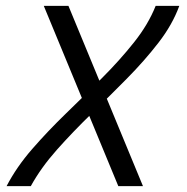

<svg xmlns="http://www.w3.org/2000/svg" viewBox="-20 -638 640 658"><path d="M85.5 0H2.5Q36.5 -65.5 90.5 -127.5Q144.5 -189.5 207 -250Q269.5 -310.5 330 -371Q390.5 -431.5 439.2 -492.8Q488 -554 513.5 -618H594.5Q571 -553.5 523.2 -491.8Q475.5 -430 415.2 -369Q355 -308 292.2 -247Q229.5 -186 175 -124.8Q120.5 -63.5 85.5 0ZM470 0H385.5L130 -618H214.5Z"/></svg>

Font: Victor Mono Thin
Style: Italic
Weight: 100
Italic angle: -12°
Monospace: yes
Designer: Rune Bjørnerås
Version: Version 1.561;gftools[0.9.30]